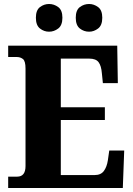

<svg xmlns="http://www.w3.org/2000/svg" viewBox="-20 -943 667 963"><path d="M21 0V-57H66Q108 -57 108 -110V-599Q108 -637 95 -647Q82 -657 65 -657H21V-714H568L571 -526H496L491 -575Q488 -613 474.5 -631Q461 -649 428 -649H285V-405H506V-341H285V-65H455Q486 -65 501 -85.5Q516 -106 521 -139L528 -188H603L596 0ZM427 -784Q401 -784 380.5 -800Q360 -816 360 -854Q360 -892 380.5 -907.5Q401 -923 427 -923Q451 -923 472 -907.5Q493 -892 493 -854Q493 -816 472 -800Q451 -784 427 -784ZM226 -784Q201 -784 180.5 -800Q160 -816 160 -854Q160 -892 180.5 -907.5Q201 -923 226 -923Q251 -923 272 -907.5Q293 -892 293 -854Q293 -816 272 -800Q251 -784 226 -784Z"/></svg>

Font: Noto Serif Armenian SemiCondensed ExtraBold
Style: Regular
Weight: 800
Width: 4
Designer: Monotype Design Team
Foundry: Monotype Imaging Inc.
Version: Version 2.008; ttfautohint (v1.8.4.7-5d5b)